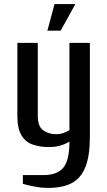

<svg xmlns="http://www.w3.org/2000/svg" viewBox="-20 -710 525 940"><path d="M215 210Q183 210 149 203.5Q115 197 92 190V147H195Q259 147 289.5 111.5Q320 76 320 -17Q299 -4 274.5 3Q250 10 220 10Q175 10 139.5 -2.5Q104 -15 84.5 -48.5Q65 -82 65 -143V-500H165V-143Q165 -91 191.5 -72Q218 -53 255 -53Q274 -53 292 -59.5Q310 -66 320 -73V-500H420V-40Q420 53 398 108Q376 163 331 186.5Q286 210 215 210ZM212 -560 247 -690H349L277 -560Z"/></svg>

Font: Cuprum Medium
Style: Regular
Weight: 500
Designer: Jovanny Lemonad
Foundry: Jovanny Lemonad
Version: Version 3.000